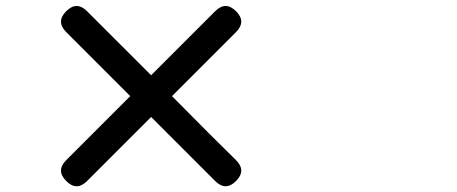

<svg xmlns="http://www.w3.org/2000/svg" viewBox="-20 -695 1540 647"><path d="M203.1 -155.3 418.9 -371.1 203.1 -586.9Q168 -622.1 203.1 -657.2Q238.3 -692.4 273.4 -657.2L489.3 -441.4L705.1 -657.2Q740.2 -692.4 775.4 -657.2Q810.5 -622.1 775.4 -586.9L559.6 -371.1L684.6 -245.1L775.4 -155.3Q810.5 -120.1 775.4 -85Q740.2 -49.8 705.1 -85L489.3 -300.8L273.4 -85Q238.3 -49.8 203.1 -85Q168 -120.1 203.1 -155.3Z"/></svg>

Font: Bpmf GenSen Rounded B
Style: B
Weight: 700
Foundry: But Ko
Version: Version 1.320